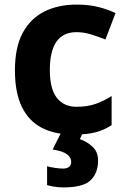

<svg xmlns="http://www.w3.org/2000/svg" viewBox="-20 -576 554 836"><path d="M300 10Q219 10 162 -19.5Q105 -49 75 -111Q45 -173 45 -270Q45 -370 79 -433Q113 -496 173.5 -526Q234 -556 313 -556Q369 -556 410.5 -545Q452 -534 483 -519L439 -404Q404 -418 373.5 -427Q343 -436 313 -436Q197 -436 197 -271Q197 -189 227.5 -150Q258 -111 313 -111Q360 -111 396 -123.5Q432 -136 466 -158V-31Q432 -9 394.5 0.5Q357 10 300 10ZM407 122Q407 178 374.5 209Q342 240 256 240Q234 240 216.5 237Q199 234 185 230V148Q199 152 219.5 155Q240 158 255 158Q269 158 279.5 151.5Q290 145 290 128Q290 110 272 96Q254 82 209 75L247 0H341L328 30Q358 40 382.5 62.5Q407 85 407 122Z"/></svg>

Font: Noto Sans Gunjala Gondi
Style: Regular
Weight: 400
Designer: Ek Type
Foundry: Ek Type
Version: Version 1.004